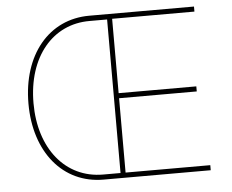

<svg xmlns="http://www.w3.org/2000/svg" viewBox="-52 -788 1025 849"><g transform="rotate(-5 461.0 -364.0)"><path d="M374 0H849.6V-22.5H473.6V-352.5H818.4V-375H473.6V-705.1H838.9V-727.5H374C194.3 -727.5 72.3 -580.1 72.3 -363.3C72.3 -147.9 193.8 0 374 0ZM94.7 -363.3C94.7 -568.4 209 -705.1 374 -704.1H451.2V-22.5H374C206.5 -22.5 94.7 -162.1 94.7 -363.3Z"/></g></svg>

Font: Raveo Thin
Style: Regular
Weight: 100
Designer: Jakub Foglar, Rasmus Andersson (Inter)
Foundry: Jakubfoglar.com
Version: Version 1.100;Glyphs 3.2.3 (3260)